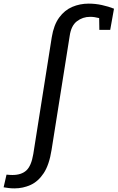

<svg xmlns="http://www.w3.org/2000/svg" viewBox="-134 -800 650 1061"><path d="M-114 235 -98 165Q-80 167 -65 167Q-16 167 11.5 142Q39 117 50 51L152 -594Q163 -662 193 -703Q223 -744 265.5 -762Q308 -780 356 -780Q393 -780 429.5 -772Q466 -764 496 -752L475 -635H415L414 -700Q388 -707 364 -707Q323 -707 291 -682.5Q259 -658 251 -601L151 28Q138 111 107.5 157Q77 203 35 222Q-7 241 -54 241Q-72 241 -87 239Q-102 237 -114 235Z"/></svg>

Font: Bitter Medium
Style: Italic
Weight: 500
Italic angle: -9°
Designer: Sol Matas, and Bitter project Authors
Foundry: Sol Matas
Version: Version 2.001